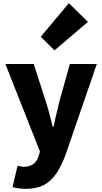

<svg xmlns="http://www.w3.org/2000/svg" viewBox="-20 -973 644 1212"><path d="M59 208 91 73 109 77Q120 80 129 80Q202 80 224 12L232 -17L14 -569H193L269 -333Q279 -304 292 -254L313 -172H318Q329 -227 355 -333L421 -569H591L395 1Q369 72 335 123Q301 172 255.5 195.5Q210 219 143 219Q97 219 59 208ZM237 -741 415 -953 535 -835 324 -655Z"/></svg>

Font: Merged Yaku Han JP Black
Style: Regular
Weight: 900
Designer: Ryoko NISHIZUKA 西塚涼子 (kana, bopomofo & ideographs); Paul D. Hunt (Latin, Greek & Cyrillic); Sandoll Communications 산돌커뮤니
Foundry: Adobe
Version: Version 2.004